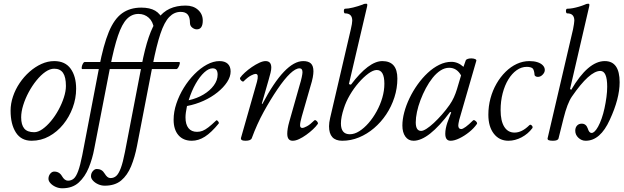

<svg xmlns="http://www.w3.org/2000/svg" viewBox="-20 -745 3361 1034"><path d="M150 13Q94 13 65.5 -31.5Q37 -76 37 -149Q37 -187 50 -225.5Q63 -264 86 -298Q109 -332 139 -358.5Q169 -385 203 -400.5Q237 -416 272 -416Q331 -416 360.5 -375Q390 -334 390 -267Q390 -215 371.5 -165Q353 -115 320.5 -75Q288 -35 244.5 -11Q201 13 150 13ZM164 -33Q185 -33 208.5 -49.5Q232 -66 254.5 -93Q277 -120 295 -153Q313 -186 324 -220Q335 -254 335 -282Q335 -330 319.5 -352.5Q304 -375 272 -375Q249 -375 224.5 -358Q200 -341 176.5 -312Q153 -283 134.5 -248.5Q116 -214 105 -178.5Q94 -143 94 -113Q94 -73 110.5 -53Q127 -33 164 -33Z M315 269Q297 269 280 261.5Q263 254 252 242Q241 230 241 218Q241 202 250.5 190.5Q260 179 272 179Q300 179 314 204Q321 216 329 222Q337 228 346 228Q364 228 377 217Q390 206 401 176Q412 146 423 91L514 -383Q537 -503 566 -573Q595 -643 637.5 -673.5Q680 -704 741 -704Q787 -704 815.5 -687.5Q844 -671 860 -634L809 -591Q804 -629 781 -649.5Q758 -670 726 -670Q690 -670 663.5 -643Q637 -616 615.5 -553Q594 -490 573 -383L488 54Q478 109 458 158Q438 207 404 238Q370 269 315 269ZM423 -373Q419 -373 420 -382.5Q421 -392 426 -401.5Q431 -411 436 -411H683Q688 -411 686 -401.5Q684 -392 678.5 -382.5Q673 -373 668 -373Z M544 255Q526 255 509 247.5Q492 240 481 228Q470 216 470 204Q470 188 480 176.5Q490 165 501 165Q515 165 525.5 171Q536 177 543 189Q551 202 558.5 208Q566 214 575 214Q593 214 606 202.5Q619 191 630.5 160.5Q642 130 653 73L743 -394Q760 -483 781 -544.5Q802 -606 829.5 -643.5Q857 -681 894 -698Q931 -715 980 -715Q1021 -715 1046.5 -692Q1072 -669 1072 -634Q1072 -611 1064 -599Q1056 -587 1040 -587Q1027 -587 1015 -596.5Q1003 -606 1003 -622Q1003 -652 991 -666.5Q979 -681 953 -681Q918 -681 891.5 -653.5Q865 -626 844 -563.5Q823 -501 802 -394L718 40Q706 102 686 150.5Q666 199 632.5 227Q599 255 544 255ZM649 -373Q645 -373 646 -382.5Q647 -392 652 -401.5Q657 -411 662 -411H945Q950 -411 948 -401.5Q946 -392 940.5 -382.5Q935 -373 930 -373Z M1013 13Q967 13 941 -17Q915 -47 915 -100Q915 -143 930 -187.5Q945 -232 970 -272.5Q995 -313 1027 -345.5Q1059 -378 1094 -397Q1129 -416 1162 -416Q1191 -416 1206.5 -401.5Q1222 -387 1222 -360Q1222 -332 1203 -303Q1184 -274 1151 -247.5Q1118 -221 1076 -202Q1034 -183 987 -174Q983 -154 981 -139.5Q979 -125 979 -113Q979 -75 995 -55Q1011 -35 1041 -35Q1057 -35 1071 -40.5Q1085 -46 1102.5 -59.5Q1120 -73 1144 -96Q1146 -99 1150 -96Q1154 -93 1157 -88Q1160 -83 1158 -80Q1118 -31 1083.5 -9Q1049 13 1013 13ZM996 -205Q1041 -215 1076 -236Q1111 -257 1131.5 -285Q1152 -313 1152 -343Q1152 -360 1145.5 -368.5Q1139 -377 1125 -377Q1104 -377 1080 -355Q1056 -333 1034 -294.5Q1012 -256 996 -205Z M1302 13Q1274 13 1278 -3L1364 -305Q1369 -324 1368 -335.5Q1367 -347 1356 -347Q1349 -347 1332 -338.5Q1315 -330 1292 -307Q1289 -304 1283.5 -307.5Q1278 -311 1274.5 -316.5Q1271 -322 1273 -326Q1282 -339 1299 -354.5Q1316 -370 1336.5 -384Q1357 -398 1376.5 -407Q1396 -416 1410 -416Q1441 -416 1441 -381Q1441 -369 1437 -353Q1433 -337 1427 -316L1390 -187L1393 -185Q1454 -301 1509 -358.5Q1564 -416 1613 -416Q1641 -416 1654.5 -403Q1668 -390 1668 -361Q1668 -348 1664.5 -328.5Q1661 -309 1651 -277L1605 -117Q1596 -85 1596 -70.5Q1596 -56 1608 -56Q1616 -56 1633 -65Q1650 -74 1672 -96Q1676 -100 1681.5 -96.5Q1687 -93 1690.5 -87Q1694 -81 1691 -77Q1682 -64 1665.5 -48.5Q1649 -33 1629.5 -19Q1610 -5 1591 4Q1572 13 1556 13Q1527 13 1527 -25Q1527 -37 1529.5 -53Q1532 -69 1538 -90L1593 -284Q1601 -310 1605 -329Q1609 -348 1609 -356Q1609 -377 1593 -377Q1572 -377 1542 -348.5Q1512 -320 1474 -264Q1436 -208 1400 -142.5Q1364 -77 1336 -1Q1331 13 1302 13Z M1823 13Q1752 13 1752 -65Q1752 -75 1753.5 -86Q1755 -97 1758 -110L1869 -586Q1873 -603 1875 -615Q1877 -627 1877 -634Q1877 -673 1838 -673Q1834 -673 1832.5 -679.5Q1831 -686 1832.5 -692Q1834 -698 1838 -698Q1855 -698 1881.5 -704.5Q1908 -711 1935 -721Q1940 -725 1952 -725Q1958 -725 1958 -719Q1958 -716 1957.5 -713Q1957 -710 1956 -706L1859 -292L1870 -289Q1966 -416 2039 -416Q2120 -416 2120 -322Q2120 -270 2104 -220.5Q2088 -171 2060 -129Q2032 -87 1994.5 -55Q1957 -23 1913.5 -5Q1870 13 1823 13ZM1864 -22Q1889 -22 1915 -38.5Q1941 -55 1965 -82.5Q1989 -110 2008.5 -145.5Q2028 -181 2039 -219Q2050 -257 2050 -294Q2050 -368 2009 -368Q1990 -368 1964 -349Q1938 -330 1911.5 -299.5Q1885 -269 1864 -233Q1843 -197 1832 -162Q1824 -138 1820 -117.5Q1816 -97 1816 -80Q1816 -22 1864 -22Z M2207 13Q2179 13 2163 -9.5Q2147 -32 2147 -69Q2147 -102 2157 -140Q2167 -178 2185.5 -216.5Q2204 -255 2229 -290Q2254 -325 2283.5 -352.5Q2313 -380 2345.5 -396Q2378 -412 2411 -412Q2446 -412 2476 -385L2488 -419Q2490 -425 2499.5 -428Q2509 -431 2520.5 -430.5Q2532 -430 2539.5 -426.5Q2547 -423 2545 -417L2453 -99Q2451 -89 2449.5 -82Q2448 -75 2448 -70Q2448 -50 2464 -50Q2472 -50 2488.5 -62Q2505 -74 2527 -96Q2531 -100 2537 -96.5Q2543 -93 2547 -87.5Q2551 -82 2548 -77Q2532 -54 2506.5 -33.5Q2481 -13 2454 0Q2427 13 2407 13Q2392 13 2385 3.5Q2378 -6 2378 -25Q2378 -39 2381 -54Q2384 -69 2389 -84L2410 -140L2404 -142Q2288 13 2207 13ZM2248 -40Q2259 -40 2277 -51.5Q2295 -63 2316.5 -83Q2338 -103 2360 -128Q2382 -153 2401 -180Q2415 -200 2424.5 -221Q2434 -242 2441 -265L2463 -339Q2440 -380 2399 -380Q2375 -380 2352.5 -365.5Q2330 -351 2310 -326Q2290 -301 2273.5 -270Q2257 -239 2244.5 -206Q2232 -173 2225.5 -142Q2219 -111 2219 -86Q2219 -40 2248 -40Z M2718 13Q2669 13 2639.5 -25Q2610 -63 2610 -127Q2610 -173 2621.5 -215.5Q2633 -258 2654 -294.5Q2675 -331 2703 -358.5Q2731 -386 2763.5 -401Q2796 -416 2831 -416Q2856 -416 2874.5 -410Q2893 -404 2903.5 -393Q2914 -382 2914 -368Q2914 -355 2902.5 -343Q2891 -331 2877 -331Q2864 -331 2859 -340Q2858 -354 2855.5 -362.5Q2853 -371 2850 -375Q2846 -380 2837 -382.5Q2828 -385 2817 -385Q2788 -385 2762.5 -367Q2737 -349 2717.5 -317Q2698 -285 2687 -242.5Q2676 -200 2676 -152Q2676 -94 2695.5 -62.5Q2715 -31 2751 -31Q2771 -31 2791 -41Q2811 -51 2831 -71Q2835 -75 2839.5 -72.5Q2844 -70 2847 -65Q2850 -60 2847 -55Q2824 -24 2789 -5.5Q2754 13 2718 13Z M2958 13Q2942 13 2935 10Q2928 7 2929 0L3066 -587Q3069 -604 3071 -615.5Q3073 -627 3073 -634Q3073 -673 3035 -673Q3030 -673 3028.5 -679.5Q3027 -686 3028.5 -692Q3030 -698 3035 -698Q3049 -698 3065 -701Q3081 -704 3098 -709Q3115 -714 3132 -721Q3135 -723 3140 -724Q3145 -725 3148 -725Q3154 -725 3154 -719Q3154 -716 3153.5 -713Q3153 -710 3152 -706L3050 -266L3056 -261Q3147 -416 3237 -416Q3317 -416 3317 -302Q3317 -214 3264 -100Q3213 13 3134 13Q3112 13 3095 -3Q3078 -19 3078 -41Q3078 -58 3087.5 -68.5Q3097 -79 3113 -79Q3136 -79 3145 -54Q3149 -41 3154 -35Q3159 -29 3166 -29Q3182 -29 3201 -63Q3211 -81 3220 -106.5Q3229 -132 3235.5 -162Q3242 -192 3246 -222Q3250 -252 3250 -278Q3250 -363 3213 -363Q3155 -363 3060 -225Q3047 -206 3036 -177Q3025 -148 3015 -108L2988 0Q2985 13 2958 13Z"/></svg>

Font: Junicode VF
Style: Italic
Weight: 400
Italic angle: -11°
Designer: Peter S. Baker
Version: Version 2.209